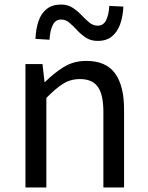

<svg xmlns="http://www.w3.org/2000/svg" viewBox="-20 -825 650 845"><path d="M92 0V-543H167L176 -464H178Q217 -503 260.5 -530Q304 -557 360 -557Q446 -557 486 -502.5Q526 -448 526 -344V0H435V-332Q435 -409 410.5 -443Q386 -477 332 -477Q290 -477 257 -456Q224 -435 184 -394V0ZM410 -645Q380 -645 358.5 -659Q337 -673 319.5 -692Q302 -711 285.5 -725Q269 -739 249 -739Q224 -739 212 -714.5Q200 -690 198 -650L136 -654Q138 -698 149.5 -732Q161 -766 185.5 -785.5Q210 -805 249 -805Q278 -805 299.5 -791Q321 -777 338.5 -758.5Q356 -740 373 -726Q390 -712 410 -712Q435 -712 447 -736Q459 -760 461 -799L523 -796Q521 -753 509 -719Q497 -685 473 -665Q449 -645 410 -645Z"/></svg>

Font: Noto Sans KR
Style: Regular
Weight: 400
Designer: Ryoko NISHIZUKA  (kana, bopomofo & ideographs); Paul D. Hunt (Latin, Greek & Cyrillic); Sandoll Communications , Soo-you
Foundry: Adobe
Version: Version 2.004-H2;hotconv 1.0.118;makeotfexe 2.5.65603